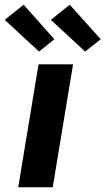

<svg xmlns="http://www.w3.org/2000/svg" viewBox="-56 -792 446 812"><path d="M21 0 107 -520H253L167 0ZM304 -574 159 -708 239 -772 370 -626ZM109 -574 -36 -708 44 -772 174 -626Z"/></svg>

Font: Iosevka Aile Heavy Oblique
Style: Regular
Weight: 900
Italic angle: -9°
Designer: Belleve Invis
Foundry: Belleve Invis
Version: Version 31.1.0; ttfautohint (v1.8.4)